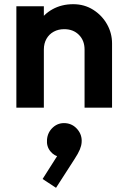

<svg xmlns="http://www.w3.org/2000/svg" viewBox="-20 -513 602 915"><path d="M383 0V-277Q383 -320 356 -347Q329 -374 286 -374Q258 -374 236 -362Q214 -350 201.5 -328Q189 -306 189 -277L138 -303Q138 -360 162.5 -402.5Q187 -445 230.5 -469Q274 -493 329 -493Q382 -493 424 -466.5Q466 -440 490 -397.5Q514 -355 514 -306V0ZM58 0V-483H189V0ZM247 382 183 340 263 214 305 206Q297 219 287 227Q277 235 266 234Q240 232 220.5 208.5Q201 185 204 152Q207 117 232.5 94Q258 71 293 74Q327 77 349.5 104Q372 131 369 166Q368 181 360.5 199.5Q353 218 334 247Z"/></svg>

Font: Outfit SemiBold
Style: Regular
Weight: 600
Designer: Rodrigo Fuenzalida
Foundry: fragTYPE
Version: Version 1.100;gftools[0.9.27]